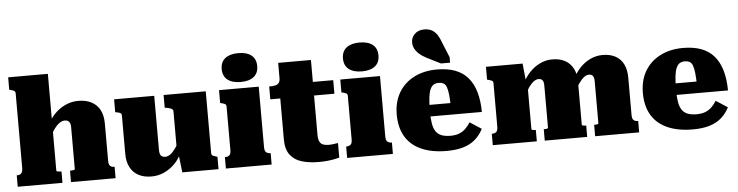

<svg xmlns="http://www.w3.org/2000/svg" viewBox="-49 -1075 5094 1325"><g transform="rotate(-5 2498.0 -412.5)"><path d="M303 -758V-86Q303 -84 308.5 -82Q314 -80 321 -79.5Q328 -79 334 -79H338V0H28V-79H30Q43 -79 51.5 -83Q60 -87 65 -97Q70 -107 70 -125V-644Q70 -652 66.5 -656.5Q63 -661 55 -664Q47 -667 36 -670L28 -672V-758ZM706 0H397V-79H399Q406 -79 413.5 -79.5Q421 -80 426 -82Q431 -84 431 -87V-378Q431 -394 427 -404.5Q423 -415 414.5 -421Q406 -427 391 -427Q372 -427 353 -413.5Q334 -400 315 -373.5Q296 -347 275 -306L278 -402Q297 -446 329.5 -480Q362 -514 405 -534Q448 -554 495 -554Q549 -554 587 -534Q625 -514 645 -476Q665 -438 665 -382V-125Q665 -107 669.5 -97Q674 -87 682.5 -83Q691 -79 703 -79H706Z M1021 -543V-168Q1021 -152 1024.5 -140.5Q1028 -129 1037 -123Q1046 -117 1060 -117Q1078 -117 1095.5 -129.5Q1113 -142 1132.5 -169Q1152 -196 1173 -238L1169 -140Q1150 -95 1117 -61.5Q1084 -28 1042.5 -9Q1001 10 955 10Q902 10 864.5 -10Q827 -30 807 -68.5Q787 -107 787 -162V-426Q787 -438 779.5 -443.5Q772 -449 753 -452L743 -454V-543ZM1378 -543V-114Q1378 -106 1381.5 -101.5Q1385 -97 1392.5 -94.5Q1400 -92 1412 -88L1419 -86V0H1168L1153 -129L1144 -134V-426Q1144 -438 1130.5 -444Q1117 -450 1099 -453L1086 -455V-543Z M1624 -586Q1566 -586 1533.5 -611.5Q1501 -637 1501 -686Q1501 -735 1533.5 -760.5Q1566 -786 1624 -786Q1683 -786 1715 -760.5Q1747 -735 1747 -686Q1747 -637 1715 -611.5Q1683 -586 1624 -586ZM1745 -543V-125Q1745 -98 1756 -88.5Q1767 -79 1785 -79H1787V0H1470V-79H1472Q1491 -79 1501.5 -88.5Q1512 -98 1512 -125V-426Q1512 -438 1504 -443Q1496 -448 1478 -452L1470 -454V-543Z M1817 -449V-538H1823Q1844 -538 1859.5 -541.5Q1875 -545 1884 -556Q1893 -567 1893 -590L2023 -543H2261V-449ZM2120 -177Q2120 -146 2128.5 -129.5Q2137 -113 2152.5 -107Q2168 -101 2191 -101Q2213 -101 2231.5 -104.5Q2250 -108 2256 -108V-7Q2245 -4 2224 0.5Q2203 5 2175 8Q2147 11 2114 11Q2046 11 1995 -4.5Q1944 -20 1915 -58.5Q1886 -97 1886 -164V-522L1893 -531V-695H2120Z M2464 -586Q2406 -586 2373.5 -611.5Q2341 -637 2341 -686Q2341 -735 2373.5 -760.5Q2406 -786 2464 -786Q2523 -786 2555 -760.5Q2587 -735 2587 -686Q2587 -637 2555 -611.5Q2523 -586 2464 -586ZM2585 -543V-125Q2585 -98 2596 -88.5Q2607 -79 2625 -79H2627V0H2310V-79H2312Q2331 -79 2341.5 -88.5Q2352 -98 2352 -125V-426Q2352 -438 2344 -443Q2336 -448 2318 -452L2310 -454V-543Z M2907 -269Q2907 -220 2913 -185.5Q2919 -151 2933.5 -130Q2948 -109 2973 -99.5Q2998 -90 3034 -90Q3070 -90 3095 -100Q3120 -110 3139 -128.5Q3158 -147 3173 -171L3253 -119Q3231 -76 3197 -46.5Q3163 -17 3114.5 -2.5Q3066 12 2999 12Q2897 12 2824.5 -20Q2752 -52 2714.5 -114.5Q2677 -177 2677 -268Q2677 -355 2714.5 -419Q2752 -483 2820.5 -518.5Q2889 -554 2980 -554Q3053 -554 3106 -534Q3159 -514 3193.5 -474Q3228 -434 3245.5 -374.5Q3263 -315 3264 -235H2851V-315H3072L3054 -283Q3053 -340 3049 -375Q3045 -410 3037.5 -428.5Q3030 -447 3016.5 -454Q3003 -461 2985 -461Q2965 -461 2950.5 -453Q2936 -445 2926 -424Q2916 -403 2911.5 -365.5Q2907 -328 2907 -269ZM3032 -736 3075 -631V-593H3012L2914 -642Q2887 -656 2867.5 -673Q2848 -690 2837 -710.5Q2826 -731 2826 -755Q2826 -789 2851 -813Q2876 -837 2917 -837Q2949 -837 2970.5 -824.5Q2992 -812 3007 -789Q3022 -766 3032 -736Z M3319 0V-79H3321Q3340 -79 3350.5 -88.5Q3361 -98 3361 -125V-426Q3361 -434 3357.5 -438.5Q3354 -443 3346.5 -446Q3339 -449 3327 -452L3319 -454V-543H3573L3586 -411L3594 -414V-87Q3594 -84 3598.5 -82Q3603 -80 3609 -79.5Q3615 -79 3620 -79H3624V0ZM3973 0H3679V-79H3682Q3688 -79 3694.5 -79.5Q3701 -80 3705 -82Q3709 -84 3709 -87V-378Q3709 -394 3706 -404.5Q3703 -415 3695 -421Q3687 -427 3673 -427Q3658 -427 3641 -415.5Q3624 -404 3605.5 -378Q3587 -352 3566 -309L3569 -403Q3589 -447 3621 -481Q3653 -515 3693.5 -534.5Q3734 -554 3779 -554Q3831 -554 3867.5 -534Q3904 -514 3923.5 -476Q3943 -438 3943 -382V-87Q3943 -84 3947.5 -82Q3952 -80 3958.5 -79.5Q3965 -79 3970 -79H3973ZM4333 0H4028V-79H4030Q4037 -79 4043 -79.5Q4049 -80 4053.5 -82Q4058 -84 4058 -87V-378Q4058 -394 4054.5 -404.5Q4051 -415 4043.5 -421Q4036 -427 4022 -427Q4005 -427 3988.5 -414.5Q3972 -402 3953.5 -376.5Q3935 -351 3914 -311L3918 -404Q3938 -448 3970 -482Q4002 -516 4042.5 -535Q4083 -554 4128 -554Q4180 -554 4216.5 -534Q4253 -514 4272 -476Q4291 -438 4291 -382V-125Q4291 -98 4301.5 -88.5Q4312 -79 4330 -79H4333Z M4612 -269Q4612 -220 4618 -185.5Q4624 -151 4638.5 -130Q4653 -109 4678 -99.5Q4703 -90 4739 -90Q4775 -90 4800 -100Q4825 -110 4844 -128.5Q4863 -147 4878 -171L4958 -119Q4936 -76 4902 -46.5Q4868 -17 4819.5 -2.5Q4771 12 4704 12Q4602 12 4529.5 -20Q4457 -52 4419.5 -114.5Q4382 -177 4382 -268Q4382 -355 4419.5 -419Q4457 -483 4525.5 -518.5Q4594 -554 4685 -554Q4758 -554 4811 -534Q4864 -514 4898.5 -474Q4933 -434 4950.5 -374.5Q4968 -315 4969 -235H4556V-315H4777L4759 -283Q4758 -340 4754 -375Q4750 -410 4742.5 -428.5Q4735 -447 4721.5 -454Q4708 -461 4690 -461Q4670 -461 4655.5 -453Q4641 -445 4631 -424Q4621 -403 4616.5 -365.5Q4612 -328 4612 -269Z"/></g></svg>

Font: Roboto Serif Black
Style: Regular
Weight: 900
Designer: Greg Gazdowicz
Foundry: Commercial Type
Version: Version 1.008